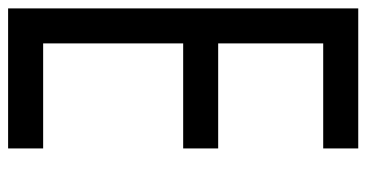

<svg xmlns="http://www.w3.org/2000/svg" viewBox="-228 -729 873 457"><g transform="rotate(90 208.5 -500.5)"><path d="M0 -83.3V-916.7H333.3V-833.3H83.3V-583.3H333.3V-500H83.3V-166.7H333.3V-83.3Z"/></g></svg>

Font: Galmuri11 Condensed
Style: Regular
Weight: 400
Width: 3
Designer: Lee Minseo (quiple)
Version: Version 2.399;hotconv 1.1.1;makeotfexe 2.6.0 DEVELOPMENT